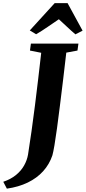

<svg xmlns="http://www.w3.org/2000/svg" viewBox="-112 -1016 536 1202"><path d="M-69 165 -91.5 122Q-44.5 106 -12.2 79.8Q20 53.5 38.8 20.2Q57.5 -13 63.5 -48.5Q74.5 -117.5 85.5 -195.8Q96.5 -274 107 -356.8Q117.5 -439.5 127.2 -522.8Q137 -606 146 -685.5L75.5 -699.5L81.5 -743H379L373 -699.5L303 -686.5Q293 -599 282.8 -514.2Q272.5 -429.5 263 -353Q253.5 -276.5 245 -213.8Q236.5 -151 229 -107Q221.5 -63 216 -43.5Q197 13 158 56Q119 99 61.8 126.8Q4.5 154.5 -69 165ZM74.5 -825.5 230.5 -996.5H311L405 -824L360 -801Q333 -824 307.8 -848Q282.5 -872 256.5 -895.5Q220 -871 186.2 -847.5Q152.5 -824 114 -801.5Z"/></svg>

Font: Merriweather 48pt ExtraBold
Style: Italic
Weight: 800
Italic angle: -7.8°
Version: Version 2.101